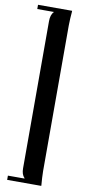

<svg xmlns="http://www.w3.org/2000/svg" viewBox="-104 -788 463 1026"><g transform="rotate(10 128.0 -275.0)"><path d="M15 177V200H200V195C198 175 196 139 196 120V-670C196 -689 198 -725 200 -745V-750H15V-727H105V-726C93 -714 88 -696 88 -674V124C88 146 93 163 105 175V177Z"/></g></svg>

Font: Prida01
Style: Bold
Weight: 700
Designer: gluk
Foundry: gluk
Version: Version 00.072